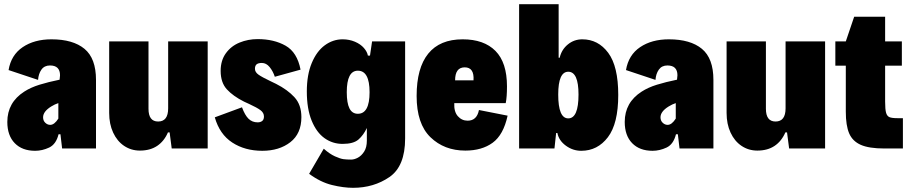

<svg xmlns="http://www.w3.org/2000/svg" viewBox="-20 -710 4352 918"><path d="M439 -328V0H277L269 -68H260Q248 -20 215 -4.5Q182 11 148 11Q86 11 50.5 -25.5Q15 -62 15 -127Q15 -220 96 -272Q127 -292 169 -305Q211 -318 265 -329Q267 -343 267 -350Q267 -397 219 -397Q192 -397 178 -377Q164 -357 162 -328L21 -375Q33 -447 88.5 -484.5Q144 -522 226 -522Q329 -522 384 -476.5Q439 -431 439 -328ZM259 -143V-217Q243 -212 225 -201Q186 -177 186 -149Q186 -133 196.5 -123Q207 -113 220 -113Q240 -113 259 -143Z M973 0H801L791 -77H783Q765 -35 731.5 -12.5Q698 10 649 10Q607 10 573.5 -12.5Q540 -35 521 -76Q502 -117 502 -170V-512H690V-190Q690 -129 736 -129Q784 -129 784 -192V-512H973Z M1007 -149 1137 -197Q1151 -159 1168.5 -142Q1186 -125 1212 -125Q1225 -125 1233.5 -131.5Q1242 -138 1242 -153Q1242 -171 1225 -183.5Q1208 -196 1171 -213Q1163 -216 1147 -224Q1095 -250 1065 -282.5Q1035 -315 1035 -371Q1035 -421 1060 -455.5Q1085 -490 1125.5 -506.5Q1166 -523 1212 -523Q1290 -523 1345.5 -491.5Q1401 -460 1417 -377L1294 -343Q1285 -370 1269 -389.5Q1253 -409 1232 -409Q1215 -409 1207 -402.5Q1199 -396 1199 -381Q1199 -365 1216 -353Q1233 -341 1271 -323Q1279 -319 1286.5 -315.5Q1294 -312 1300 -309Q1355 -281 1388 -245Q1421 -209 1421 -150Q1421 -71 1368 -30Q1315 11 1234 11Q1151 11 1090.5 -28.5Q1030 -68 1007 -149Z M1917 -512V-48Q1917 85 1842 136.5Q1767 188 1668 188Q1622 188 1567 174.5Q1512 161 1458 121L1528 1Q1556 26 1581.5 37.5Q1607 49 1622.5 51Q1638 53 1659 53Q1674 53 1691 44Q1708 35 1721 15Q1734 -5 1734 -38V-98Q1718 -64 1694 -43Q1670 -22 1618 -22Q1570 -22 1531.5 -49.5Q1493 -77 1470 -133.5Q1447 -190 1447 -273Q1447 -352 1470.5 -408.5Q1494 -465 1533 -493.5Q1572 -522 1618 -522Q1650 -522 1677 -510.5Q1704 -499 1720 -480.5Q1736 -462 1739 -444H1749L1759 -512ZM1747 -269Q1747 -372 1691 -372Q1638 -372 1638 -269Q1638 -217 1651 -191.5Q1664 -166 1691 -166Q1747 -166 1747 -269Z M2407 -157Q2387 -65 2335.5 -27.5Q2284 10 2205 10Q2104 10 2038 -54Q1972 -118 1972 -251Q1972 -385 2027.5 -453.5Q2083 -522 2192 -522Q2294 -522 2349 -466.5Q2404 -411 2404 -297Q2404 -246 2398 -217H2152Q2150 -176 2169 -154.5Q2188 -133 2216 -133Q2260 -133 2270 -184ZM2156 -326H2244Q2248 -388 2202 -388Q2156 -388 2156 -326Z M2936 -256Q2936 -119 2886.5 -54Q2837 11 2759 11Q2719 11 2685.5 -13.5Q2652 -38 2645 -74H2639L2631 0H2462V-690H2651V-434H2656Q2665 -473 2695 -497.5Q2725 -522 2764 -522Q2840 -522 2888 -457.5Q2936 -393 2936 -256ZM2746 -258Q2746 -367 2697 -367Q2649 -367 2649 -258Q2649 -144 2697 -144Q2746 -144 2746 -258Z M3391 -328V0H3229L3221 -68H3212Q3200 -20 3167 -4.5Q3134 11 3100 11Q3038 11 3002.5 -25.5Q2967 -62 2967 -127Q2967 -220 3048 -272Q3079 -292 3121 -305Q3163 -318 3217 -329Q3219 -343 3219 -350Q3219 -397 3171 -397Q3144 -397 3130 -377Q3116 -357 3114 -328L2973 -375Q2985 -447 3040.5 -484.5Q3096 -522 3178 -522Q3281 -522 3336 -476.5Q3391 -431 3391 -328ZM3211 -143V-217Q3195 -212 3177 -201Q3138 -177 3138 -149Q3138 -133 3148.5 -123Q3159 -113 3172 -113Q3192 -113 3211 -143Z M3925 0H3753L3743 -77H3735Q3717 -35 3683.5 -12.5Q3650 10 3601 10Q3559 10 3525.5 -12.5Q3492 -35 3473 -76Q3454 -117 3454 -170V-512H3642V-190Q3642 -129 3688 -129Q3736 -129 3736 -192V-512H3925Z M4024 -176V-396H3974V-512H4024L4064 -630H4212V-512H4292V-396H4212V-224Q4212 -187 4216.5 -171Q4221 -155 4232.5 -150Q4244 -145 4271 -145H4297V0H4209Q4135 0 4095.5 -17.5Q4056 -35 4040 -72.5Q4024 -110 4024 -176Z"/></svg>

Font: Decalotype Black
Style: Regular
Weight: 900
Designer: Alfredo Marco Pradil
Foundry: Alfredo Marco Pradil
Version: Version 1.0